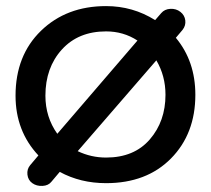

<svg xmlns="http://www.w3.org/2000/svg" viewBox="-20 -578 692 630"><path d="M79 -36 106 -68Q31 -148 31 -264Q31 -396 114.5 -477Q198 -558 328 -558Q416 -558 489 -512L509 -535Q520 -548 539 -549Q558 -550 572 -539Q586 -528 588 -511Q590 -494 579 -480L557 -454Q621 -377 621 -267Q621 -139 541 -58Q461 23 328 23Q244 23 176 -14L149 18Q139 31 119.5 32Q100 33 86 23Q72 13 70 -5Q68 -23 79 -36ZM129 -264Q129 -194 168 -139L431 -445Q385 -475 328 -475Q237 -475 183 -415.5Q129 -356 129 -264ZM328 -61Q420 -61 471.5 -120.5Q523 -180 523 -267Q523 -329 493 -380L235 -82Q279 -61 328 -61Z"/></svg>

Font: Hoogli
Style: Bold
Weight: 700
Designer: Anand Singh Naorem
Foundry: Brand New Type
Version: Version 1.00 b007